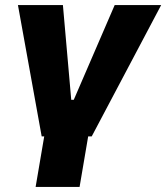

<svg xmlns="http://www.w3.org/2000/svg" viewBox="-20 -540 658 760"><path d="M145 0H155L121 200H295L329 0H343L618 -520H434L272 -145H262L229 -520H51Z"/></svg>

Font: Fixel Display 20240404 ExBold
Style: Italic
Weight: 800
Italic angle: -10°
Designer: AlfaBravo + MacPaw
Foundry: Kyrylo Tkachov, Marchela Mozhyna, Serhii Makarenko, Maria Weinstein, Zakhar Kryvoshyya
Version: Version 1.211;Glyphs 3.2 (3225)